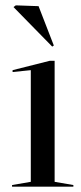

<svg xmlns="http://www.w3.org/2000/svg" viewBox="-20 -697 304 717"><path d="M25 0H254V-6L184 -18V-470H166L27 -435V-428L95 -435V-18L25 -6ZM175 -523 181 -527 124 -674 39 -677 31 -671V-670Z"/></svg>

Font: Mazius Display
Style: Regular
Weight: 400
Designer: Alberto Casagrande & Collletttivo
Foundry: Collletttivo
Version: Version 2.000;Glyphs 3.2 (3217)